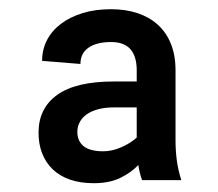

<svg xmlns="http://www.w3.org/2000/svg" viewBox="-20 -741 481 423"><path d="M293 -344.2Q290 -352.1 288.1 -360.4Q286.1 -368.7 284.7 -377.4Q269 -360.8 245.1 -349.1Q221.2 -337.4 186.5 -337.4Q157.2 -337.4 134.5 -345.2Q111.8 -353 96.4 -367.7Q81.1 -382.3 73 -402.8Q64.9 -423.3 64.9 -448.7Q64.9 -502.4 106 -532Q147 -561.5 231.4 -561.5H281.2V-586.4Q281.2 -616.7 267.3 -632.6Q253.4 -648.4 224.6 -648.4Q192.9 -648.4 175 -636Q157.2 -623.5 157.2 -600.1L72.8 -606.9Q72.8 -631.8 83.5 -652.6Q94.2 -673.3 114.3 -688.5Q134.3 -703.6 162.1 -712.2Q189.9 -720.7 224.6 -720.7Q256.3 -720.7 282.5 -712.2Q308.6 -703.6 327.4 -686.8Q346.2 -669.9 356.4 -644.8Q366.7 -619.6 366.7 -585.9V-432.6Q366.7 -408.7 369.6 -387.2Q372.6 -365.7 379.4 -344.2ZM207.5 -407.7Q227.1 -407.7 247.6 -416.7Q268.1 -425.8 281.2 -438V-504.4H231.9Q210.4 -504.4 195.1 -500Q179.7 -495.6 169.9 -488.3Q160.2 -481 155.3 -471.2Q150.4 -461.4 150.4 -450.7Q150.4 -430.2 164.3 -418.9Q178.2 -407.7 207.5 -407.7Z"/></svg>

Font: RobotoDraft
Style: Black
Weight: 900
Designer: Google
Version: Version 2.000980w3; 2014; ttfautohint (v1.1) -l 5 -r 24 -G 4